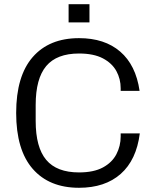

<svg xmlns="http://www.w3.org/2000/svg" viewBox="-20 -881 738 911"><path d="M355 10Q213.3 10 135 -80Q56.7 -170 56.7 -345Q56.7 -520 135 -610Q213.3 -700 355 -700Q476.3 -700 550.4 -636.1Q624.6 -572.2 642.3 -450H552.6V-462.2Q552.6 -506.5 532.2 -543.8Q511.8 -581 468.2 -604.1Q424.6 -627.1 355 -627.1Q249.3 -627.1 199.3 -567.6Q149.3 -508 149.3 -382.9V-307.1Q149.3 -182 199.3 -122.4Q249.3 -62.9 355 -62.9Q424.6 -62.9 468.2 -86.4Q511.8 -110 532.2 -149.1Q552.6 -188.2 552.6 -233.8V-248H643.3Q627.3 -121.8 552.8 -55.9Q478.3 10 355 10ZM305.5 -774.6V-861H404.5V-774.6Z"/></svg>

Font: Mozilla Text ExtraLight
Style: Regular
Weight: 200
Designer: Studio DRAMA
Foundry: Studio DRAMA
Version: Version 1.000